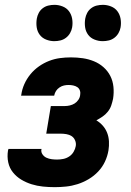

<svg xmlns="http://www.w3.org/2000/svg" viewBox="-20 -765 540 793"><path d="M206 8Q181 8 157 5.5Q133 3 110.5 -4Q88 -11 68 -23Q48 -35 33.5 -53Q19 -71 14 -94.5Q9 -118 13 -143L15 -150H152L151 -148Q149 -137 155.5 -127.5Q162 -118 172 -113.5Q182 -109 193 -107.5Q204 -106 216 -106Q228 -106 241 -108.5Q254 -111 265.5 -118.5Q277 -126 284 -138Q291 -150 293 -162Q295 -174 290 -185.5Q285 -197 275.5 -203Q266 -209 254 -211Q242 -213 229 -213H171L190 -327H248Q258 -327 268.5 -329.5Q279 -332 288 -337.5Q297 -343 303.5 -352.5Q310 -362 311 -372Q313 -382 310 -391Q307 -400 299.5 -405Q292 -410 282.5 -412Q273 -414 263 -414Q254 -414 244.5 -412Q235 -410 226 -404Q217 -398 211.5 -389.5Q206 -381 204 -371V-370H67L68 -374Q71 -396 80.5 -417.5Q90 -439 105.5 -458Q121 -477 141 -491Q161 -505 183 -513.5Q205 -522 227.5 -525Q250 -528 273 -528Q298 -528 322 -524.5Q346 -521 368 -512Q390 -503 407.5 -487.5Q425 -472 435.5 -451.5Q446 -431 448.5 -406.5Q451 -382 447 -357Q444 -343 439.5 -329.5Q435 -316 425.5 -304Q416 -292 403.5 -283.5Q391 -275 378 -268Q393 -259 404.5 -246Q416 -233 422.5 -216.5Q429 -200 430 -181Q431 -162 428 -144Q424 -120 413.5 -97.5Q403 -75 385.5 -56.5Q368 -38 346 -25Q324 -12 300.5 -4.5Q277 3 253 5.5Q229 8 206 8ZM404 -595Q387 -595 370.5 -601.5Q354 -608 344 -621.5Q334 -635 331.5 -652.5Q329 -670 332 -688Q334 -700 340 -711.5Q346 -723 356.5 -731Q367 -739 379.5 -742Q392 -745 405 -745Q422 -745 438.5 -738.5Q455 -732 465 -718.5Q475 -705 478 -687.5Q481 -670 478 -652Q476 -640 469.5 -628.5Q463 -617 452.5 -609Q442 -601 429.5 -598Q417 -595 404 -595ZM204 -595Q187 -595 170.5 -601.5Q154 -608 144 -621.5Q134 -635 131.5 -652.5Q129 -670 132 -688Q134 -700 140 -711.5Q146 -723 156.5 -731Q167 -739 179.5 -742Q192 -745 205 -745Q222 -745 238.5 -738.5Q255 -732 265 -718.5Q275 -705 278 -687.5Q281 -670 278 -652Q276 -640 269.5 -628.5Q263 -617 252.5 -609Q242 -601 229.5 -598Q217 -595 204 -595Z"/></svg>

Font: Iosevka Heavy
Style: Italic
Weight: 900
Italic angle: -9°
Monospace: yes
Designer: Belleve Invis
Foundry: Belleve Invis
Version: Version 32.5.0; ttfautohint (v1.8.4)